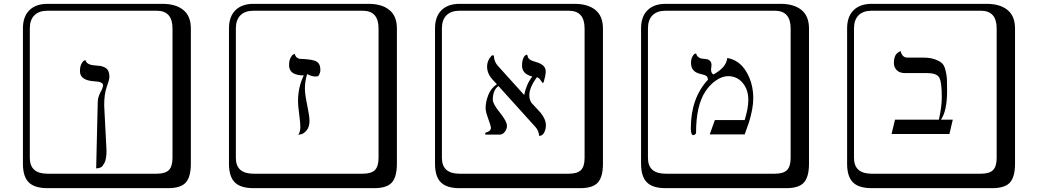

<svg xmlns="http://www.w3.org/2000/svg" viewBox="-20 -774 5438 1006"><path d="M483.9 107.9 492.2 -242.2Q492.2 -267.1 513.2 -303.2Q520 -319.3 520 -327.1Q520 -346.2 473.1 -348.1Q398.9 -353 398.9 -400.9Q398.9 -424.8 406.5 -439.5Q414.1 -454.1 420.9 -456.5L428.2 -459Q433.1 -434.1 478 -431.2Q496.1 -430.2 506.1 -428.5Q516.1 -426.8 528.6 -420.9Q541 -415 547.1 -402.6Q553.2 -390.1 553.2 -370.1Q553.2 -356.9 538.1 -314.9Q525.9 -279.8 525.9 -221.2L538.1 15.1Q538.1 36.1 535.6 52Q533.2 67.9 528.1 77.9Q522.9 87.9 518.1 94.5Q513.2 101.1 507.1 103.5Q501 106 496.6 106.9Q492.2 107.9 487.8 107.9ZM229 -717.8Q184.1 -717.8 160.2 -693.8Q136.2 -669.9 136.2 -625V53.2Q136.2 136.2 229 136.2H800.8Q845.7 136.2 864.7 117.2Q883.8 98.1 883.8 53.2V-625Q883.8 -717.8 800.8 -717.8ZM980 84Q980 152.8 953.4 182.4Q926.8 211.9 860.8 211.9H229Q161.1 211.9 130.6 181.4Q100.1 150.9 100.1 84V-625Q100.1 -687 134 -720.5Q168 -753.9 229 -753.9H831.1Q900.9 -753.9 940.4 -721.9Q980 -689.9 980 -625Z M1553.7 -107.9Q1553.7 -129.9 1547.6 -175.5Q1541.5 -221.2 1541.5 -242.2Q1541.5 -318.4 1571.8 -378.9Q1494.6 -378.9 1494.6 -432.1Q1494.6 -456.1 1502.2 -470.9Q1509.8 -485.8 1517.1 -488.8L1524.4 -492.2Q1528.3 -471.2 1548.8 -465.8Q1615.7 -463.9 1637.2 -452.4Q1658.7 -440.9 1658.7 -407.2Q1658.7 -392.1 1647.5 -375Q1639.6 -373 1634.8 -373Q1611.8 -373 1589.4 -386.2Q1577.1 -347.2 1577.6 -309.1Q1577.6 -280.3 1589.6 -223.1Q1601.6 -166 1601.6 -140.1Q1601.6 -109.4 1586.7 -91.3Q1571.8 -73.2 1557.1 -70.3L1542.5 -67.9Q1553.7 -83 1553.7 -107.9ZM1308.6 -717.8Q1263.7 -717.8 1239.7 -693.8Q1215.8 -669.9 1215.8 -625V53.2Q1215.8 136.2 1308.6 136.2H1880.4Q1925.3 136.2 1944.3 117.2Q1963.4 98.1 1963.4 53.2V-625Q1963.4 -717.8 1880.4 -717.8ZM2059.6 84Q2059.6 152.8 2033 182.4Q2006.3 211.9 1940.4 211.9H1308.6Q1240.7 211.9 1210.2 181.4Q1179.7 150.9 1179.7 84V-625Q1179.7 -687 1213.6 -720.5Q1247.6 -753.9 1308.6 -753.9H1910.6Q1980.5 -753.9 2020 -721.9Q2059.6 -689.9 2059.6 -625Z M2839.4 -399.9Q2839.4 -388.7 2836.2 -373.8Q2833 -358.9 2830.1 -348.9Q2827.1 -338.9 2825.2 -338.9Q2822.3 -338.9 2812.7 -353.5Q2803.2 -368.2 2793 -369.1Q2752.9 -314.9 2753.4 -273.9Q2753.4 -254.4 2763.7 -236.3L2811 -185.1Q2839.8 -150.9 2840.3 -118.2Q2840.3 -97.2 2831.3 -79.6Q2822.3 -62 2805.2 -62Q2802.2 -90.8 2785.2 -108.9L2591.8 -323.2Q2562.5 -303.2 2562 -252Q2562 -230 2599.1 -184.1Q2636.2 -138.2 2636.2 -115.2Q2636.2 -97.2 2624.8 -83Q2613.3 -68.8 2599.1 -68.8H2522.9Q2522.9 -69.8 2522.5 -70.8Q2522 -71.8 2522 -73.2Q2522 -78.1 2527.3 -80.1Q2537.1 -82 2544.7 -88.6Q2552.2 -95.2 2552.2 -104Q2552.2 -113.8 2538.3 -151.4Q2524.4 -189 2524.4 -207Q2524.4 -240.7 2538.6 -276.6Q2552.7 -312.5 2583.5 -332.5L2560.1 -357.9Q2532.2 -388.7 2532.2 -424.8Q2532.2 -458 2557.1 -483.9H2567.4Q2568.4 -453.1 2585.9 -432.1L2725.1 -277.8L2726.6 -276.9Q2737.8 -333 2769 -373Q2714.8 -386.7 2715.3 -430.2Q2715.3 -453.1 2721.2 -467.5Q2727.1 -481.9 2733.9 -484.9L2740.2 -487.8Q2745.1 -483.9 2745.6 -477.1Q2746.1 -470.2 2754.6 -463.1Q2763.2 -456.1 2791 -448.2Q2839.4 -434.1 2839.4 -399.9ZM2388.2 -717.8Q2343.3 -717.8 2319.3 -693.8Q2295.4 -669.9 2295.4 -625V53.2Q2295.4 136.2 2388.2 136.2H2960Q3004.9 136.2 3023.9 117.2Q3043 98.1 3043 53.2V-625Q3043 -717.8 2960 -717.8ZM3139.2 84Q3139.2 152.8 3112.5 182.4Q3085.9 211.9 3020 211.9H2388.2Q2320.3 211.9 2289.8 181.4Q2259.3 150.9 2259.3 84V-625Q2259.3 -687 2293.2 -720.5Q2327.1 -753.9 2388.2 -753.9H2990.2Q3060.1 -753.9 3099.6 -721.9Q3139.2 -689.9 3139.2 -625Z M3790.5 -470.2Q3854.5 -459 3890.6 -397.9Q3926.8 -336.9 3926.8 -258.8Q3926.8 -205.6 3903.8 -131.8L3881.8 -69.8H3698.7L3725.6 -145H3881.8Q3900.9 -207 3900.9 -251Q3900.9 -304.2 3871.3 -339.6Q3841.8 -375 3794.9 -375Q3765.1 -375 3732.9 -353.5Q3700.7 -332 3676.8 -295.9Q3627 -222.7 3627 -77.1Q3627 -74.2 3622.3 -70.1Q3617.7 -65.9 3612.8 -65.9Q3599.6 -65.9 3599.6 -102.1Q3599.6 -259.3 3689 -356Q3689 -370.1 3680.9 -376Q3672.9 -381.8 3647.9 -387.2Q3601.1 -398.4 3600.6 -442.9Q3600.6 -463.9 3607.2 -476.3Q3613.8 -488.8 3620.1 -491.7L3627 -494.1Q3629.9 -482.9 3637.2 -476.6Q3644.5 -470.2 3650.1 -468.5Q3655.8 -466.8 3667 -465.8Q3680.2 -464.8 3687 -463.4Q3693.8 -461.9 3700.9 -454.3Q3708 -446.8 3708 -434.1Q3708 -427.2 3706.8 -421.1Q3705.6 -415 3705.6 -410.2Q3705.6 -391.1 3717.8 -383.8Q3785.6 -420.4 3790.5 -470.2ZM3467.8 -717.8Q3422.9 -717.8 3398.9 -693.8Q3375 -669.9 3375 -625V53.2Q3375 136.2 3467.8 136.2H4039.6Q4084.5 136.2 4103.5 117.2Q4122.6 98.1 4122.6 53.2V-625Q4122.6 -717.8 4039.6 -717.8ZM4218.8 84Q4218.8 152.8 4192.1 182.4Q4165.5 211.9 4099.6 211.9H3467.8Q3399.9 211.9 3369.4 181.4Q3338.9 150.9 3338.9 84V-625Q3338.9 -687 3372.8 -720.5Q3406.7 -753.9 3467.8 -753.9H4069.8Q4139.6 -753.9 4179.2 -721.9Q4218.8 -689.9 4218.8 -625Z M4815.4 -472.2Q4852.5 -472.2 4877 -463.6Q4901.4 -455.1 4914.3 -444.1Q4927.2 -433.1 4933.8 -407Q4940.4 -380.9 4941.4 -360.8Q4942.4 -340.8 4942.4 -298.8Q4942.4 -192.9 4910.2 -147H4972.2L4954.6 -71.8H4651.4L4669.4 -147H4899.4Q4914.6 -215.8 4914.6 -264.2Q4914.6 -348.1 4899.9 -369.6Q4885.3 -391.1 4837.4 -391.1H4721.2Q4694.3 -391.1 4679 -406Q4663.6 -420.9 4663.6 -444.8Q4663.6 -460 4667 -471.9Q4670.4 -483.9 4675.8 -490Q4681.2 -496.1 4686.8 -500Q4692.4 -503.9 4695.8 -504.9L4699.2 -505.9Q4707 -471.7 4735.4 -472.2ZM4547.4 -717.8Q4502.4 -717.8 4478.5 -693.8Q4454.6 -669.9 4454.6 -625V53.2Q4454.6 136.2 4547.4 136.2H5119.1Q5164.1 136.2 5183.1 117.2Q5202.1 98.1 5202.1 53.2V-625Q5202.1 -717.8 5119.1 -717.8ZM5298.3 84Q5298.3 152.8 5271.7 182.4Q5245.1 211.9 5179.2 211.9H4547.4Q4479.5 211.9 4449 181.4Q4418.5 150.9 4418.5 84V-625Q4418.5 -687 4452.4 -720.5Q4486.3 -753.9 4547.4 -753.9H5149.4Q5219.2 -753.9 5258.8 -721.9Q5298.3 -689.9 5298.3 -625Z"/></svg>

Font: Linux Biolinum Keyboard
Style: Regular
Weight: 700
Designer: Philipp H. Poll
Foundry: Philipp H. Poll
Version: Version 0.6.1 ; ttfautohint (v0.9)